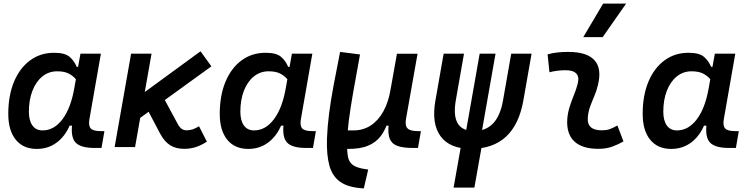

<svg xmlns="http://www.w3.org/2000/svg" viewBox="-20 -815 4142 1064"><path d="M296.9 -419.9Q250 -419.9 214.6 -391.1Q179.2 -362.3 159.7 -311.8Q140.1 -261.2 140.1 -196.3Q140.1 -146.5 159.9 -119.4Q179.7 -92.3 215.8 -92.3Q279.3 -92.3 325.7 -153.6Q372.1 -214.8 391.6 -325.7L425.8 -517.6H539.1L475.6 -154.8Q469.2 -119.6 482.2 -104Q495.1 -88.4 539.1 -88.4H558.6L542.5 4.9H504.9Q426.3 4.9 398.4 -25.6Q370.6 -56.2 380.4 -131.3L408.7 -118.7H352.1L376.5 -147Q352.1 -72.3 301.8 -31Q251.5 10.3 184.1 10.3Q108.9 10.3 67.4 -40.8Q25.9 -91.8 25.9 -184.1Q25.9 -285.6 57.6 -361.8Q89.4 -438 146.5 -480.2Q203.6 -522.5 279.8 -522.5Q338.9 -522.5 364.7 -500.7Q390.6 -479 405.3 -444.3H416.5L424.8 -340.8Q416.5 -355 402.6 -373.3Q388.7 -391.6 363.8 -405.8Q338.9 -419.9 296.9 -419.9Z M720.7 -135.7 667.5 -221.2 1091.3 -530.8 1151.4 -447.3ZM615.2 0 706.5 -517.6H819.8L728.5 0ZM1000 9.8Q955.1 9.8 923.1 -10Q891.1 -29.8 865.7 -77.6L781.2 -238.3L887.7 -271L963.4 -130.9Q974.1 -110.4 986.1 -101.6Q998 -92.8 1014.2 -92.8Q1031.2 -92.8 1047.4 -98.1Q1063.5 -103.5 1083 -115.2L1126.5 -29.8Q1093.3 -8.8 1063.7 0.5Q1034.2 9.8 1000 9.8Z M1468.8 -419.9Q1421.9 -419.9 1386.5 -391.1Q1351.1 -362.3 1331.5 -311.8Q1312 -261.2 1312 -196.3Q1312 -146.5 1331.8 -119.4Q1351.6 -92.3 1387.7 -92.3Q1451.2 -92.3 1497.6 -153.6Q1543.9 -214.8 1563.5 -325.7L1597.7 -517.6H1710.9L1647.5 -154.8Q1641.1 -119.6 1654.1 -104Q1667 -88.4 1710.9 -88.4H1730.5L1714.4 4.9H1676.8Q1598.1 4.9 1570.3 -25.6Q1542.5 -56.2 1552.2 -131.3L1580.6 -118.7H1523.9L1548.3 -147Q1523.9 -72.3 1473.6 -31Q1423.3 10.3 1356 10.3Q1280.8 10.3 1239.3 -40.8Q1197.8 -91.8 1197.8 -184.1Q1197.8 -285.6 1229.5 -361.8Q1261.2 -438 1318.4 -480.2Q1375.5 -522.5 1451.7 -522.5Q1510.7 -522.5 1536.6 -500.7Q1562.5 -479 1577.1 -444.3H1588.4L1596.7 -340.8Q1588.4 -355 1574.5 -373.3Q1560.5 -391.6 1535.6 -405.8Q1510.7 -419.9 1468.8 -419.9Z M1996.1 229 1988.3 228.5Q1909.7 223.6 1865.7 192.9Q1821.8 162.1 1805.4 102.8Q1789.1 43.5 1792 -47.4Q1794.4 -113.8 1803.7 -185.8Q1813 -257.8 1828.6 -341.6Q1844.2 -425.3 1864.7 -527.3L1975.1 -513.2Q1953.1 -394 1937.3 -303.5Q1921.4 -212.9 1912.8 -145Q1904.3 -77.1 1902.8 -23.9Q1902.8 22.9 1908 52.5Q1913.1 82 1933.8 98.1Q1954.6 114.3 2000.5 121.6L2020.5 124.5ZM1903.3 10.3 1878.4 9.8 1888.7 -92.3H1939.5Q1991.7 -92.3 2033.7 -119.1Q2075.7 -146 2104.7 -198.2Q2133.8 -250.5 2145.5 -325.7L2137.7 -118.7H2102.5L2130.9 -143.1Q2116.2 -96.2 2090.1 -61Q2064 -25.9 2019 -7.3Q1974.1 11.2 1903.3 10.3ZM2268.1 4.9Q2214.4 4.9 2183.1 -6.1Q2151.9 -17.1 2140.1 -45.4Q2128.4 -73.7 2133.8 -125L2136.2 -183.6L2129.4 -234.9L2179.7 -517.1H2293.9L2230.5 -159.2Q2223.1 -120.1 2237.8 -104.2Q2252.4 -88.4 2295.4 -88.4H2312.5L2296.4 4.9Z M2589.4 9.8Q2472.7 9.8 2421.4 -60.1Q2370.1 -129.9 2393.1 -258.8L2438.5 -517.6H2551.3L2505.9 -258.8Q2476.6 -88.9 2606.9 -88.9Q2738.3 -88.9 2767.6 -258.8L2813 -517.6H2925.8L2880.4 -258.8Q2833 9.8 2589.4 9.8ZM2493.7 224.6 2540 -36.6H2655.3L2608.9 224.6ZM2559.1 -68.8 2638.2 -517.6H2726.1L2647 -68.8Z M3401.4 -119.6 3435.1 -31.2Q3405.3 -14.2 3372.1 -2.2Q3338.9 9.8 3295.9 9.8Q3206.1 9.8 3162.4 -31.7Q3118.7 -73.2 3123.5 -153.3Q3126 -189.5 3137 -223.6Q3147.9 -257.8 3161.1 -290Q3174.3 -322.3 3181.6 -352.1Q3190.9 -388.7 3173.8 -407.2Q3156.7 -425.8 3114.3 -425.8Q3067.9 -425.8 3024.9 -414.6L3014.6 -513.7Q3043.5 -522 3072.3 -524.7Q3101.1 -527.3 3129.9 -527.3Q3232.9 -527.3 3274.4 -481.2Q3315.9 -435.1 3293.9 -345.2Q3286.1 -311.5 3273.4 -282.2Q3260.7 -252.9 3250.2 -224.1Q3239.7 -195.3 3237.3 -162.1Q3232.4 -92.8 3314.9 -92.8Q3339.4 -92.8 3357.7 -98.9Q3376 -105 3401.4 -119.6ZM3212.4 -609.4 3322.3 -794.9H3449.7L3319.8 -609.4Z M3812.5 -419.9Q3765.6 -419.9 3730.2 -391.1Q3694.8 -362.3 3675.3 -311.8Q3655.8 -261.2 3655.8 -196.3Q3655.8 -146.5 3675.5 -119.4Q3695.3 -92.3 3731.4 -92.3Q3794.9 -92.3 3841.3 -153.6Q3887.7 -214.8 3907.2 -325.7L3941.4 -517.6H4054.7L3991.2 -154.8Q3984.9 -119.6 3997.8 -104Q4010.7 -88.4 4054.7 -88.4H4074.2L4058.1 4.9H4020.5Q3941.9 4.9 3914.1 -25.6Q3886.2 -56.2 3896 -131.3L3924.3 -118.7H3867.7L3892.1 -147Q3867.7 -72.3 3817.4 -31Q3767.1 10.3 3699.7 10.3Q3624.5 10.3 3583 -40.8Q3541.5 -91.8 3541.5 -184.1Q3541.5 -285.6 3573.2 -361.8Q3605 -438 3662.1 -480.2Q3719.2 -522.5 3795.4 -522.5Q3854.5 -522.5 3880.4 -500.7Q3906.2 -479 3920.9 -444.3H3932.1L3940.4 -340.8Q3932.1 -355 3918.2 -373.3Q3904.3 -391.6 3879.4 -405.8Q3854.5 -419.9 3812.5 -419.9Z"/></svg>

Font: Cascadia Mono Medium
Style: Italic
Weight: 500
Italic angle: -10°
Monospace: yes
Designer: Aaron Bell
Foundry: Saja Typeworks
Version: Version 2407.024